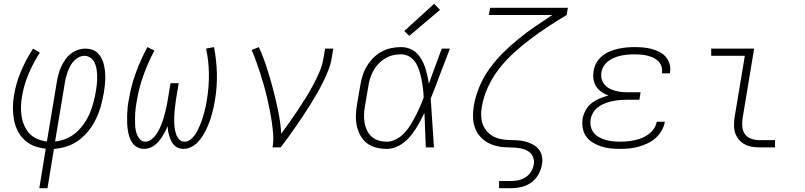

<svg xmlns="http://www.w3.org/2000/svg" viewBox="-20 -776 4240 1011"><path d="M187 215 221 7Q189 4 159.5 -7.5Q130 -19 108.5 -39.5Q87 -60 73 -87.5Q59 -115 53.5 -146Q48 -177 48 -209.5Q48 -242 54 -275Q64 -338 90.5 -400.5Q117 -463 154 -520L190 -499Q155 -445 130.5 -387Q106 -329 96 -269Q91 -242 90.5 -215Q90 -188 94 -162.5Q98 -137 108.5 -113.5Q119 -90 136 -72Q153 -54 177 -44Q201 -34 227 -31L279 -343Q282 -363 287.5 -383.5Q293 -404 301.5 -423Q310 -442 322.5 -460.5Q335 -479 352 -492.5Q369 -506 389.5 -513Q410 -520 430 -520Q449 -520 466 -514Q483 -508 495 -496Q507 -484 515 -468.5Q523 -453 527 -435.5Q531 -418 533 -400Q535 -382 534.5 -363.5Q534 -345 532 -326.5Q530 -308 527 -289Q521 -255 512 -221Q503 -187 487.5 -154Q472 -121 449.5 -91.5Q427 -62 397.5 -39.5Q368 -17 333 -5.5Q298 6 264 8L230 215ZM270 -31Q300 -34 329 -46Q358 -58 381.5 -79Q405 -100 423 -126Q441 -152 453 -180.5Q465 -209 472.5 -238Q480 -267 485 -296Q487 -310 489 -324.5Q491 -339 491.5 -353Q492 -367 491.5 -381Q491 -395 489 -408.5Q487 -422 482.5 -435Q478 -448 470.5 -458.5Q463 -469 450.5 -475.5Q438 -482 424 -482Q409 -482 394 -474Q379 -466 368 -454Q357 -442 349.5 -427.5Q342 -413 336.5 -398Q331 -383 327 -367.5Q323 -352 321 -337Z M946 8Q932 8 919 3Q906 -2 897 -11.5Q888 -21 882 -33Q876 -45 872 -58Q868 -71 865.5 -84.5Q863 -98 862 -112Q857 -98 850 -84.5Q843 -71 835 -58Q827 -45 817 -33Q807 -21 794.5 -11.5Q782 -2 767.5 3Q753 8 739 8Q719 8 702.5 -1Q686 -10 676 -25Q666 -40 660.5 -58Q655 -76 652.5 -94.5Q650 -113 649.5 -132Q649 -151 649.5 -170.5Q650 -190 652 -209.5Q654 -229 658 -249Q669 -320 694.5 -390.5Q720 -461 756 -528L793 -510Q759 -446 735 -378.5Q711 -311 700 -243Q697 -228 695 -212.5Q693 -197 692 -181.5Q691 -166 691 -151Q691 -136 691.5 -121Q692 -106 694.5 -91.5Q697 -77 703 -63.5Q709 -50 719.5 -40Q730 -30 746 -30Q746 -30 746 -30Q746 -30 746 -30Q762 -30 777 -41.5Q792 -53 802 -67.5Q812 -82 819.5 -97.5Q827 -113 833 -129Q839 -145 843.5 -161.5Q848 -178 852 -194.5Q856 -211 859.5 -227.5Q863 -244 865 -260L878 -338H921L908 -260Q906 -244 903.5 -227.5Q901 -211 899.5 -194.5Q898 -178 897.5 -162Q897 -146 897.5 -129.5Q898 -113 900.5 -97.5Q903 -82 908 -67.5Q913 -53 924 -41.5Q935 -30 952 -30Q952 -30 952 -30Q952 -30 952 -30Q968 -30 982.5 -41Q997 -52 1006.5 -66Q1016 -80 1023.5 -95.5Q1031 -111 1037 -126.5Q1043 -142 1048 -158Q1053 -174 1057 -190Q1061 -206 1064.5 -222Q1068 -238 1070 -254Q1081 -322 1080 -389.5Q1079 -457 1065 -520L1107 -528Q1120 -461 1122 -390.5Q1124 -320 1112 -249Q1109 -229 1104.5 -209.5Q1100 -190 1094.5 -170.5Q1089 -151 1082 -132Q1075 -113 1066 -94.5Q1057 -76 1045.5 -58Q1034 -40 1019 -25Q1004 -10 985 -1Q966 8 946 8Z M1415 0Q1421 -35 1418.5 -68.5Q1416 -102 1411 -135Q1406 -168 1399.5 -200.5Q1393 -233 1385.5 -265Q1378 -297 1369 -328.5Q1360 -360 1350 -391Q1340 -422 1329 -452.5Q1318 -483 1305 -513L1343 -528Q1367 -475 1385 -419Q1403 -363 1418 -306Q1433 -249 1445 -190.5Q1457 -132 1461 -72Q1484 -103 1506 -134.5Q1528 -166 1549.5 -198Q1571 -230 1591 -262.5Q1611 -295 1629 -328.5Q1647 -362 1662 -397Q1677 -432 1683 -468L1692 -520H1735L1726 -468Q1721 -436 1708.5 -405Q1696 -374 1681 -343.5Q1666 -313 1649 -283.5Q1632 -254 1614 -225Q1596 -196 1577 -167.5Q1558 -139 1538.5 -111Q1519 -83 1499 -55Q1479 -27 1458 0Z M2017 8Q1988 8 1960.5 1Q1933 -6 1912 -22Q1891 -38 1878 -62Q1865 -86 1859 -113Q1853 -140 1854 -168.5Q1855 -197 1860 -226L1877 -326Q1881 -351 1889 -377Q1897 -403 1911 -426.5Q1925 -450 1944.5 -470Q1964 -490 1988.5 -503.5Q2013 -517 2039.5 -522.5Q2066 -528 2091 -528Q2115 -528 2136.5 -520Q2158 -512 2173.5 -497Q2189 -482 2200 -462.5Q2211 -443 2218 -422Q2225 -401 2230 -379Q2235 -357 2238 -335Q2255 -381 2272 -427.5Q2289 -474 2306 -520H2349Q2323 -454 2298.5 -388Q2274 -322 2248 -257Q2253 -193 2256.5 -128.5Q2260 -64 2265 0H2222Q2220 -46 2218.5 -91.5Q2217 -137 2215 -182Q2205 -161 2193.5 -139.5Q2182 -118 2169 -97.5Q2156 -77 2140 -58Q2124 -39 2104.5 -24Q2085 -9 2062 -0.5Q2039 8 2017 8ZM2017 -30Q2042 -30 2066.5 -43Q2091 -56 2109.5 -76Q2128 -96 2142 -119Q2156 -142 2168.5 -166Q2181 -190 2191.5 -214Q2202 -238 2211 -263Q2210 -287 2207 -311Q2204 -335 2199.5 -358Q2195 -381 2188 -403.5Q2181 -426 2169 -445.5Q2157 -465 2136.5 -477.5Q2116 -490 2091 -490Q2070 -490 2048.5 -485Q2027 -480 2007.5 -468Q1988 -456 1972 -439Q1956 -422 1945.5 -402.5Q1935 -383 1928.5 -362Q1922 -341 1919 -319L1902 -219Q1898 -197 1897 -174.5Q1896 -152 1899.5 -130.5Q1903 -109 1912 -90Q1921 -71 1936.5 -57Q1952 -43 1973 -36.5Q1994 -30 2017 -30ZM2135 -587 2109 -613 2266 -756 2297 -724Z M2608 215V177H2674Q2693 177 2712.5 172.5Q2732 168 2749.5 156Q2767 144 2777.5 126Q2788 108 2791 88Q2794 69 2787 51.5Q2780 34 2765.5 23.5Q2751 13 2732.5 8Q2714 3 2695 1.5Q2676 0 2656.5 0Q2637 0 2618.5 -2.5Q2600 -5 2582 -10.5Q2564 -16 2548 -25Q2532 -34 2519 -46Q2506 -58 2496 -73Q2486 -88 2480 -105.5Q2474 -123 2472 -142Q2470 -161 2471 -180Q2472 -199 2475 -219Q2475 -219 2475 -219Q2475 -219 2475 -220Q2484 -270 2504.5 -319.5Q2525 -369 2557 -413.5Q2589 -458 2628 -497Q2667 -536 2709.5 -570.5Q2752 -605 2797 -636Q2842 -667 2888 -697H2554L2561 -735H2970L2964 -697Q2915 -668 2867 -636.5Q2819 -605 2773.5 -570.5Q2728 -536 2685.5 -497.5Q2643 -459 2608 -414Q2573 -369 2549.5 -317.5Q2526 -266 2517 -213Q2513 -191 2513.5 -168.5Q2514 -146 2520.5 -126Q2527 -106 2540 -89.5Q2553 -73 2570.5 -62Q2588 -51 2609.5 -45.5Q2631 -40 2653 -39Q2675 -38 2697.5 -37.5Q2720 -37 2741 -32Q2762 -27 2781.5 -17.5Q2801 -8 2814.5 7.5Q2828 23 2833 44.5Q2838 66 2834 88Q2830 115 2816 141Q2802 167 2779 184Q2756 201 2728 208Q2700 215 2674 215Z M3247 8Q3221 8 3195.5 5.5Q3170 3 3146.5 -4.5Q3123 -12 3102 -25Q3081 -38 3067 -57Q3053 -76 3048.5 -101Q3044 -126 3048 -152Q3052 -174 3064 -196Q3076 -218 3095.5 -233Q3115 -248 3138 -257.5Q3161 -267 3184 -273Q3164 -280 3147 -292Q3130 -304 3119 -321Q3108 -338 3105 -359.5Q3102 -381 3106 -403Q3109 -425 3120.5 -445.5Q3132 -466 3150.5 -481Q3169 -496 3190.5 -505Q3212 -514 3234 -519Q3256 -524 3277.5 -526Q3299 -528 3321 -528Q3344 -528 3366.5 -526Q3389 -524 3410.5 -518.5Q3432 -513 3451.5 -503Q3471 -493 3485 -477.5Q3499 -462 3505.5 -440.5Q3512 -419 3508 -396Q3508 -395 3508 -393.5Q3508 -392 3507 -390H3465Q3465 -391 3465 -392Q3465 -393 3466 -395Q3468 -412 3462.5 -427.5Q3457 -443 3446 -454Q3435 -465 3420 -472Q3405 -479 3388.5 -483Q3372 -487 3355 -488.5Q3338 -490 3321 -490Q3304 -490 3286.5 -488.5Q3269 -487 3252 -483.5Q3235 -480 3218 -473.5Q3201 -467 3185.5 -456Q3170 -445 3160 -429.5Q3150 -414 3147 -397Q3144 -378 3148 -361Q3152 -344 3163 -331Q3174 -318 3189 -310Q3204 -302 3221 -297.5Q3238 -293 3255.5 -291.5Q3273 -290 3292 -290H3353L3347 -251H3285Q3266 -251 3246.5 -249.5Q3227 -248 3207.5 -244Q3188 -240 3168.5 -233Q3149 -226 3132 -214Q3115 -202 3104 -184Q3093 -166 3090 -147Q3087 -127 3091.5 -108Q3096 -89 3107.5 -75.5Q3119 -62 3135.5 -53Q3152 -44 3170 -39Q3188 -34 3207.5 -32Q3227 -30 3247 -30Q3266 -30 3285 -32Q3304 -34 3323 -38Q3342 -42 3360.5 -49.5Q3379 -57 3395.5 -69.5Q3412 -82 3423.5 -99Q3435 -116 3438 -135H3481Q3477 -111 3464 -88.5Q3451 -66 3432 -49Q3413 -32 3389.5 -21Q3366 -10 3342.5 -3.5Q3319 3 3295 5.5Q3271 8 3247 8Z M3980 0Q3959 0 3938.5 -3.5Q3918 -7 3900.5 -16.5Q3883 -26 3870.5 -41Q3858 -56 3851.5 -75Q3845 -94 3845 -115.5Q3845 -137 3848 -158L3902 -482H3725V-520H3951L3890 -152Q3887 -129 3889 -107Q3891 -85 3903.5 -68.5Q3916 -52 3937 -45Q3958 -38 3980 -38H4061V0Z"/></svg>

Font: Iosevka SS04 XLt Ex Obl
Style: Regular
Weight: 200
Width: 7
Italic angle: -9°
Monospace: yes
Designer: Belleve Invis
Foundry: Belleve Invis
Version: Version 19.0.0; ttfautohint (v1.8.4)